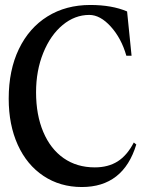

<svg xmlns="http://www.w3.org/2000/svg" viewBox="-20 -736 581 772"><path d="M15 -339Q15 -454 56 -539Q97 -624 171 -670Q245 -716 343 -716Q430 -716 491 -690L509 -512H488Q468 -582 425.5 -629Q383 -676 339 -676Q281 -676 232 -635.5Q183 -595 154 -523.5Q125 -452 125 -365Q125 -274 154 -205.5Q183 -137 236 -100Q289 -63 361 -63Q415 -63 453 -87Q491 -111 518 -163L528 -155Q476 16 309 16Q222 16 155 -28.5Q88 -73 51.5 -153.5Q15 -234 15 -339Z"/></svg>

Font: RL Madena Variable
Style: Regular
Weight: 400
Designer: I Kadek Wantara Putra
Foundry: Roughlines ID
Version: Version 1.000;Glyphs 3.1.2 (3151)